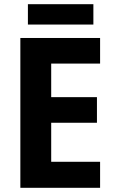

<svg xmlns="http://www.w3.org/2000/svg" viewBox="-20 -895 546 915"><path d="M425 -875H113V-778H425ZM457 0V-124H224V-310H442V-432H224V-592H457V-714H77V0Z"/></svg>

Font: Noto Sans Georgian SemiCondensed Bold
Style: Regular
Weight: 700
Width: 4
Designer: Monotype Design Team, Akaki Razmadze
Foundry: Google LLC
Version: Version 2.005